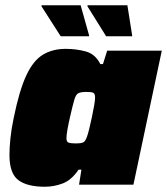

<svg xmlns="http://www.w3.org/2000/svg" viewBox="-20 -703 636 731"><path d="M151 8Q83 8 49.5 -17.5Q16 -43 16 -113Q16 -140 19.5 -175Q23 -210 32 -253Q53 -357 79.5 -414.5Q106 -472 143 -494.5Q180 -517 230 -517Q271 -517 307 -507Q343 -497 362 -459H372L388 -510H596L488 0H281L290 -57H279Q252 -17 218.5 -4.5Q185 8 151 8ZM268 -157Q289 -157 297 -161Q305 -165 311 -182Q315 -193 320 -213.5Q325 -234 330 -257.5Q335 -281 338.5 -301.5Q342 -322 342 -331Q342 -346 335.5 -349.5Q329 -353 309 -353Q289 -353 279 -348.5Q269 -344 263 -323.5Q257 -303 246 -255Q233 -197 233 -177Q233 -163 241 -160Q249 -157 268 -157ZM211 -565 138 -679V-683H287L319 -569V-565ZM384 -565 313 -679V-683H465L483 -569V-565Z"/></svg>

Font: Saira Black
Style: Italic
Weight: 900
Italic angle: -12°
Designer: Hector Gatti with collaboration of the Omnibus-Type team
Foundry: Omnibus-Type
Version: Version 1.100; ttfautohint (v1.8.3)